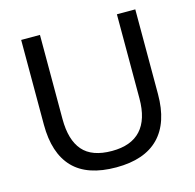

<svg xmlns="http://www.w3.org/2000/svg" viewBox="-104 -812 942 928"><g transform="rotate(-15 366.5 -348.0)"><path d="M367 9Q222 9 151.5 -64.5Q81 -138 81 -281V-705H175V-284Q175 -179 221 -126Q267 -73 367 -73Q463 -73 511.5 -126Q560 -179 560 -284V-705H652V-281Q652 -138 580 -64.5Q508 9 367 9Z"/></g></svg>

Font: Mulish ExtraLight Medium
Style: Regular
Weight: 500
Version: Version 3.603